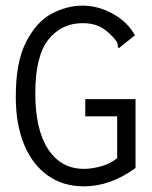

<svg xmlns="http://www.w3.org/2000/svg" viewBox="-20 -650 540 680"><path d="M36 -304Q35 -428 72 -500.5Q109 -573 163 -601.5Q217 -630 272 -630Q328 -630 380 -601Q432 -572 458 -525L409 -486L401 -479L397 -485Q398 -493 394.5 -500Q391 -507 380 -519Q356 -545 331.5 -556.5Q307 -568 273 -568Q198 -568 151.5 -510Q105 -452 105 -319Q105 -191 150.5 -121.5Q196 -52 277 -52Q307 -52 340 -61.5Q373 -71 395 -90V-238H282V-299H460V-55Q371 10 277 10Q203 10 148.5 -29Q94 -68 65 -139Q36 -210 36 -304Z"/></svg>

Font: Vazir Code
Style: Code
Weight: 400
Foundry: DejaVu fonts team - Redesigned by Saber Rastikerdar
Version: Version 1.1.2